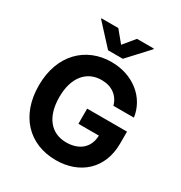

<svg xmlns="http://www.w3.org/2000/svg" viewBox="-217 -1107 1196 1270"><g transform="rotate(30 380.5 -472.0)"><path d="M545.5 -492.2H701.7C681.8 -636 555 -737.2 390.6 -737.2C198.5 -737.2 50.4 -598.7 50.4 -362.9C50.4 -132.8 188.9 9.9 393.8 9.9C577.4 9.9 708.5 -106.2 708.5 -297.6V-389.2H404.1V-273.4H560.4C558.2 -183.2 496.8 -126.1 394.5 -126.1C279.1 -126.1 206.3 -212.4 206.3 -364.3C206.3 -515.6 282 -601.2 393.1 -601.2C472.3 -601.2 525.9 -560.4 545.5 -492.2ZM316.1 -953.8H187.1V-948.9L331 -792.6H443.5L587.7 -948.9V-953.8H458.8L387.4 -867.2Z"/></g></svg>

Font: Karasuma Gothic
Style: Bold
Weight: 700
Designer: Rasmus Andersson / Ryoko Nishizuka
Foundry: Genbu
Version: Version 1.00